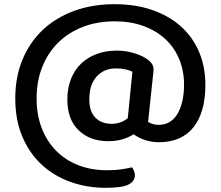

<svg xmlns="http://www.w3.org/2000/svg" viewBox="-20 -675 1059 918"><path d="M688 -92Q698 -86 710.5 -82Q723 -78 739 -78Q769 -78 791.5 -92Q814 -106 829 -131.5Q844 -157 852 -192.5Q860 -228 860 -270Q860 -337 836.5 -393Q813 -449 769.5 -489Q726 -529 665 -551Q604 -573 529 -573Q444 -573 375 -546Q306 -519 257 -470Q208 -421 181.5 -353.5Q155 -286 155 -204Q155 -126 179.5 -62.5Q204 1 248.5 46Q293 91 355 115Q417 139 492 139Q532 139 561 134.5Q590 130 611 125Q617 133 621 143Q625 153 625 163Q625 191 595 207Q565 223 485 223Q395 223 316 194.5Q237 166 178.5 111.5Q120 57 86.5 -22.5Q53 -102 53 -204Q53 -307 87.5 -390Q122 -473 184.5 -532Q247 -591 334.5 -623Q422 -655 528 -655Q627 -655 707 -627.5Q787 -600 844 -549.5Q901 -499 931.5 -427.5Q962 -356 962 -269Q962 -138 905 -66.5Q848 5 739 5Q708 5 676.5 -4.5Q645 -14 619 -33Q597 -19 567 -9.5Q537 0 498 0Q410 0 356 -52Q302 -104 302 -199Q302 -253 319 -296.5Q336 -340 367 -370Q398 -400 441.5 -416.5Q485 -433 538 -433Q579 -433 614 -423Q649 -413 673 -399Q714 -375 714 -345Q714 -339 713.5 -332Q713 -325 712 -318ZM407 -199Q407 -142 436 -112.5Q465 -83 514 -83Q558 -83 591 -110L613 -332Q599 -339 579.5 -343.5Q560 -348 534 -348Q478 -348 442.5 -309.5Q407 -271 407 -199Z"/></svg>

Font: Baloo Bhai 2 Medium
Style: Regular
Weight: 500
Designer: Supriya Tembe, Noopur Datye and Ek Type
Foundry: Ek Type
Version: Version 1.640;PS 1.000;hotconv 16.6.51;makeotf.lib2.5.65220;